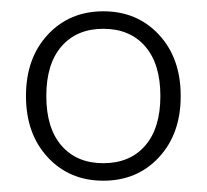

<svg xmlns="http://www.w3.org/2000/svg" viewBox="-20 -733 366 340"><path d="M26 -563Q26 -630 64.5 -671.5Q103 -713 163 -713Q223 -713 261.5 -671.5Q300 -630 300 -563Q300 -496 261.5 -454.5Q223 -413 163 -413Q103 -413 64.5 -454.5Q26 -496 26 -563ZM264 -563Q264 -620 237 -651Q210 -682 163 -682Q116 -682 89 -651Q62 -620 62 -563Q62 -506 89 -475Q116 -444 163 -444Q210 -444 237 -475Q264 -506 264 -563Z"/></svg>

Font: SN Pro Thin
Style: Regular
Weight: 200
Designer: Tobias Whetton
Foundry: Supernotes
Version: Version 1.003;Glyphs 3.3 (3324)